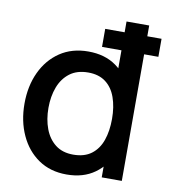

<svg xmlns="http://www.w3.org/2000/svg" viewBox="-82 -790 773 876"><g transform="rotate(10 304.0 -352.5)"><path d="M343.5 -586.5V-670H604.5V-586.5ZM284.5 15Q209 15 154.2 -22.5Q99.5 -60 69.8 -124.8Q40 -189.5 40 -270.5Q40 -352 70 -416.2Q100 -480.5 155.2 -517.8Q210.5 -555 286.5 -555Q363 -555 415.2 -517.8Q467.5 -480.5 494.2 -416Q521 -351.5 521 -270.5Q521 -189.5 494 -125Q467 -60.5 414.5 -22.8Q362 15 284.5 15ZM299 -79.5Q350.5 -79.5 383 -104Q415.5 -128.5 430.5 -171.5Q445.5 -214.5 445.5 -270.5Q445.5 -326.5 430.2 -369.5Q415 -412.5 383.2 -436.5Q351.5 -460.5 302.5 -460.5Q250.5 -460.5 217 -435Q183.5 -409.5 167.2 -366.5Q151 -323.5 151 -270.5Q151 -217 167.2 -173.8Q183.5 -130.5 216.2 -105Q249 -79.5 299 -79.5ZM445.5 0V-388.5H433.5V-720H538.5V0Z"/></g></svg>

Font: Manrope ExtraLight SemiBold
Style: Regular
Weight: 600
Version: Version 4.504